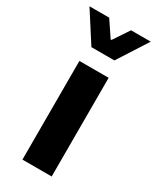

<svg xmlns="http://www.w3.org/2000/svg" viewBox="-204 -780 683 836"><g transform="rotate(30 138.0 -362.0)"><path d="M64.9 -496.1H211.9V0H64.9ZM-16.1 -724.1H83L136.2 -645H140.1L192.9 -724.1H292L195.8 -574.2H80.1Z"/></g></svg>

Font: SourceSansPro-Bold
Style: Bold
Weight: 700
Designer: Paul D. Hunt
Foundry: Adobe Systems Incorporated
Version: Version 1.050;PS Version 1.000;hotconv 1.0.70;makeotf.lib2.5